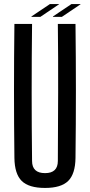

<svg xmlns="http://www.w3.org/2000/svg" viewBox="-20 -918 443 946"><path d="M202 8Q122 8 87 -26.5Q52 -61 51 -140Q47 -470 51 -800H138Q136 -635 136 -462.5Q136 -290 138 -125Q138 -65 202 -65Q265 -65 265 -125Q266 -290 266.5 -462.5Q267 -635 265 -800H352Q356 -470 352 -140Q351 -61 316 -26.5Q281 8 202 8ZM285 -835H241V-837L332 -898H377V-897ZM135 -835V-837L226 -898H271V-897L179 -835Z"/></svg>

Font: Big Shoulders Display SemiBold
Style: Regular
Weight: 600
Designer: Patric King
Foundry: XO Type Co
Version: Version 1.000; ttfautohint (v1.8.2)